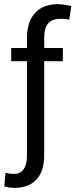

<svg xmlns="http://www.w3.org/2000/svg" viewBox="-33 -683 360 916"><path d="M177.7 -391.1V59.6Q177.7 133.3 140.9 173.3Q104 213.4 36.1 213.4Q7.8 213.4 -12.7 205.6L-6.8 141.1Q7.8 146.5 36.1 146.5Q64.5 146.5 80.1 124Q95.7 101.6 95.7 60.5V-391.1H20.5V-454.1H95.7V-506.8Q96.7 -581.1 135.3 -622.1Q173.8 -663.1 244.1 -663.1Q267.6 -663.1 307.1 -653.8L297.4 -588.9Q282.7 -593.3 254.4 -593.3Q178.7 -593.3 178.2 -507.8V-454.1H267.1L266.6 -391.1Z"/></svg>

Font: Yantramanav
Style: Regular
Weight: 400
Version: Version 1.000;PS 1.0;hotconv 1.0.72;makeotf.lib2.5.5900; ttf